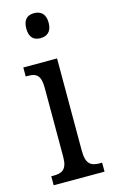

<svg xmlns="http://www.w3.org/2000/svg" viewBox="-118 -800 496 846"><g transform="rotate(-15 130.0 -377.5)"><path d="M129 -641C158 -641 181 -656 181 -698C181 -740 158 -755 129 -755C100 -755 79 -740 79 -698C79 -656 100 -641 129 -641ZM17 0H249V-41H239C200 -41 176 -52 176 -115V-536H22V-495H32C69 -495 90 -484 90 -425V-110C90 -51 65 -41 27 -41H17Z"/></g></svg>

Font: Noto Serif Tamil ExtraCondensed
Style: Italic
Weight: 400
Width: 2
Italic angle: -12°
Designer: Indian Type Foundry, Tom Grace, and the Monotype Design Team
Foundry: Monotype Imaging Inc.
Version: Version 2.003